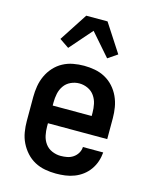

<svg xmlns="http://www.w3.org/2000/svg" viewBox="-116 -839 732 923"><g transform="rotate(15 250.0 -377.5)"><path d="M252 8Q225 8 197.5 3Q170 -2 146 -15Q122 -28 103.5 -48.5Q85 -69 73 -93.5Q61 -118 56.5 -145.5Q52 -173 52 -200V-320Q52 -347 56.5 -374Q61 -401 72.5 -426Q84 -451 102.5 -471.5Q121 -492 145 -505Q169 -518 196 -523Q223 -528 250 -528Q277 -528 304 -523Q331 -518 355 -505Q379 -492 397.5 -471.5Q416 -451 427.5 -426Q439 -401 443.5 -374Q448 -347 448 -320V-216H153V-200Q153 -178 157.5 -156Q162 -134 175 -116Q188 -98 209 -89Q230 -80 252 -80Q268 -80 284 -83Q300 -86 313.5 -95Q327 -104 335.5 -118Q344 -132 345 -149H446Q444 -125 436.5 -103Q429 -81 415.5 -62Q402 -43 383.5 -29Q365 -15 343 -6.5Q321 2 298 5Q275 8 252 8ZM347 -304V-320Q347 -342 342.5 -363.5Q338 -385 325.5 -403Q313 -421 292.5 -430.5Q272 -440 250 -440Q228 -440 207.5 -430.5Q187 -421 174.5 -403Q162 -385 157.5 -363.5Q153 -342 153 -320V-304ZM153 -591 106 -623 197 -763H303L394 -623L347 -591L250 -702Z"/></g></svg>

Font: Iosevka Curly Semibold
Style: Regular
Weight: 600
Monospace: yes
Designer: Belleve Invis
Foundry: Belleve Invis
Version: Version 22.1.2; ttfautohint (v1.8.4)